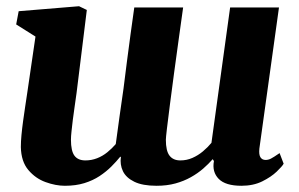

<svg xmlns="http://www.w3.org/2000/svg" viewBox="-20 -587 961 617"><path d="M226 -288Q223 -266.5 219.8 -244.2Q216.5 -222 214 -201.8Q211.5 -181.5 209.8 -165Q208 -148.5 208 -138Q208 -102 219.2 -86.8Q230.5 -71.5 254.5 -71.5Q274 -71.5 292 -78.5Q310 -85.5 325 -97.8Q340 -110 352 -124Q358 -168.5 364.2 -213.2Q370.5 -258 377 -303Q382.5 -346.5 388 -390Q393.5 -433.5 399.5 -476.8Q405.5 -520 411.5 -563H568.5Q562 -515.5 554.2 -460.2Q546.5 -405 539.2 -350.8Q532 -296.5 526 -250.5Q520 -204.5 516.5 -174.2Q513 -144 513 -138Q513 -102 524.8 -86.8Q536.5 -71.5 559.5 -71.5Q580 -71.5 598.2 -79.5Q616.5 -87.5 632 -100.5Q647.5 -113.5 659.5 -128L719.5 -563H876.5L813.5 -109.5Q811.5 -90 817 -81.5Q822.5 -73 833.5 -73Q842 -73 850.5 -77.2Q859 -81.5 878.5 -95L891.5 -61Q887 -52.5 869.2 -35.5Q851.5 -18.5 822.8 -4.2Q794 10 756 10Q704.5 10 682.8 -12.2Q661 -34.5 667.5 -69.5L663.5 -75.5Q650.5 -60.5 633 -45.2Q615.5 -30 593.2 -17.5Q571 -5 543.8 2.5Q516.5 10 483 10Q438 10 411.5 -3Q385 -16 375 -37Q365 -58 368.5 -82.5L366.5 -83.5Q354 -68 337.8 -51.8Q321.5 -35.5 300 -21.2Q278.5 -7 251 1.5Q223.5 10 188.5 10Q159 10 126.5 -1.8Q94 -13.5 71 -40.8Q48 -68 47 -114.5Q47 -132 49 -153.2Q51 -174.5 54.2 -197.8Q57.5 -221 61 -245Q64.5 -269 68 -291.5L94 -469.5L32 -508.5L40 -551L234 -567L259 -555Z"/></svg>

Font: Merriweather 20pt Black
Style: Italic
Weight: 900
Italic angle: -7.8°
Version: Version 2.101